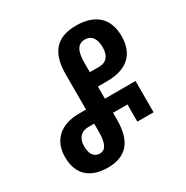

<svg xmlns="http://www.w3.org/2000/svg" viewBox="-168 -864 983 1015"><g transform="rotate(-30 324.0 -356.5)"><path d="M204 11C316 11 371 -53 371 -183V-227H459V-122H558V-313H371V-387H427C549 -387 613 -446 613 -556C613 -664 549 -724 431 -724C314 -724 256 -662 256 -528V-313H213C102 -313 34 -254 34 -150C34 -44 97 11 204 11ZM372 -474V-531C372 -602 391 -637 435 -637C478 -637 497 -604 497 -554C497 -504 475 -474 427 -474ZM203 -75C170 -75 150 -101 150 -150C150 -197 175 -227 220 -227H256V-177C256 -107 239 -75 203 -75Z"/></g></svg>

Font: Noto Sans Georgian ExtraCondensed SemiBold
Style: Regular
Weight: 600
Width: 2
Designer: Monotype Design Team, Akaki Razmadze
Foundry: Google LLC
Version: Version 2.005